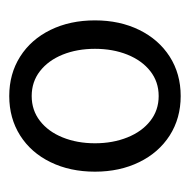

<svg xmlns="http://www.w3.org/2000/svg" viewBox="-18 -734 405 409"><g transform="rotate(90 184.5 -529.5)"><path d="M23.4 -529.3Q23.4 -582 43.7 -623.5Q64 -665 100.6 -688.5Q137.2 -711.9 184.6 -711.9Q231.9 -711.9 268.6 -688.5Q305.2 -665 325.4 -623.5Q345.7 -582 345.7 -529.3Q345.7 -476.1 325.4 -434.6Q305.2 -393.1 268.6 -369.9Q231.9 -346.7 184.6 -346.7Q137.2 -346.7 100.6 -369.9Q64 -393.1 43.7 -434.6Q23.4 -476.1 23.4 -529.3ZM285.2 -529.3Q285.2 -567.4 272.7 -598.4Q260.3 -629.4 237.5 -647.2Q214.8 -665 184.6 -665Q154.3 -665 131.6 -647.2Q108.9 -629.4 96.4 -598.4Q84 -567.4 84 -529.3Q84 -491.2 96.4 -460.4Q108.9 -429.7 131.6 -412.1Q154.3 -394.5 184.6 -394.5Q214.8 -394.5 237.5 -412.1Q260.3 -429.7 272.7 -460.4Q285.2 -491.2 285.2 -529.3Z"/></g></svg>

Font: Pretendard GOV Light
Style: Regular
Weight: 300
Designer: Base glyphs from Inter by Rasmus Andersson; Hangeul glyphs from Noto Sans CJK(Source Han Sans) by Jang Soo-young and Kan
Foundry: Kil Hyung-jin
Version: Version 1.309